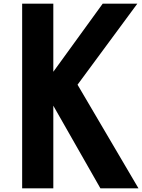

<svg xmlns="http://www.w3.org/2000/svg" viewBox="-20 -1020 770 1040"><path d="M523.8 0H730L400 -561.2L723.8 -1000H536.2L268.8 -631.2V-1000H100V0H268.8V-447.5Z"/></svg>

Font: Basalte Marquee
Style: Regular
Weight: 400
Designer: Ange Degheest & Benjamin Gomez & Eugénie Bidaut
Foundry: Velvetyne Type Foundry
Version: Version 1.000;FEAKit 1.0